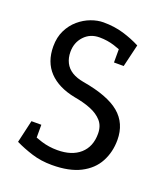

<svg xmlns="http://www.w3.org/2000/svg" viewBox="-128 -767 759 868"><g transform="rotate(20 252.0 -333.0)"><path d="M461.8 -197.3Q461.8 -139.3 436.5 -92Q411.2 -44.7 357.8 -17.3Q304.5 10 221.2 10V-61.7Q291.2 -61.7 330.5 -96.8Q369.8 -131.8 369.8 -194Q369.8 -231.3 349.2 -254.6Q328.7 -277.8 293.8 -291.8Q259 -305.7 214.5 -313.3Q132.5 -329.2 88.5 -375.4Q44.5 -421.7 44.5 -496.7Q44.5 -540.7 61.1 -574.2Q77.7 -607.7 104.2 -630.3Q130.8 -653 161.8 -664.5Q192.7 -676 221.2 -676L227.8 -606Q182.7 -606 154.2 -575.3Q125.8 -544.7 125.8 -500Q125.8 -470.8 137.2 -448.2Q148.5 -425.7 171.2 -411.6Q194 -397.5 227.8 -391.7Q350 -371 405.9 -324.2Q461.8 -277.3 461.8 -197.3ZM227.8 -606 221.2 -676Q273.5 -676 318.2 -662.7Q362.8 -649.3 399.8 -630L370.8 -568Q334.7 -583.8 300.2 -594.9Q265.7 -606 227.8 -606ZM221.2 -61.7V10Q168.8 10 124.7 -3.9Q80.5 -17.8 42.5 -36.3L71.5 -100Q108.5 -84.2 144.7 -72.9Q180.8 -61.7 221.2 -61.7ZM115 -144.7V-36.3H42.5L67.5 -144.7ZM327.3 -521.7V-630H399.8L374 -521.7Z"/></g></svg>

Font: Epunda Slab Light
Style: Regular
Weight: 300
Designer: Simon Atzbach
Foundry: typofactur
Version: Version 1.102